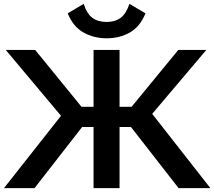

<svg xmlns="http://www.w3.org/2000/svg" viewBox="-40 -968 1102 988"><path d="M441.4 0H575.2V-710.9H441.4ZM878.9 0H1042.5L719.7 -412.1L613.8 -340.3ZM508.3 -418.5V-314.5H686L1021.5 -710.9H877.4L637.2 -418.5ZM-19.5 0H137.7L402.8 -340.3L304.2 -410.6ZM508.3 -418.5H379.4L141.1 -710.9H-10.3L322.3 -314.5H508.3ZM509.3 -855Q464.4 -855 435.5 -876.2Q406.7 -897.5 390.6 -948.2L308.6 -899.4Q335.9 -831.1 389.2 -801Q442.4 -771 509.3 -771Q575.7 -771 628.4 -801Q681.2 -831.1 708.5 -899.4L626 -948.2Q609.4 -897.9 581.1 -876.5Q552.7 -855 509.3 -855Z"/></svg>

Font: Roboto Flex
Style: wght 600 wdth 140 opsz 13.0 GRAD 0.00 slnt 0.00 XTRA 468 XOPQ 96 YOPQ 79 YTLC 514 YTUC 712 YTAS 750 YTDE -203.00 YTFI 738
Weight: 600
Width: 8
Designer: Berlow after Robertson
Foundry: Google
Version: Version 3.100